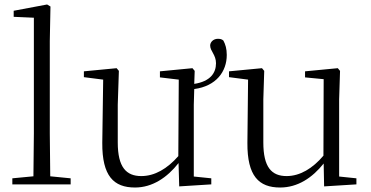

<svg xmlns="http://www.w3.org/2000/svg" viewBox="-20 -822 1655 856"><path d="M128 0H295V-27L204 -36L202 -227V-639L205 -793L190 -802L41 -774V-747L131 -743V-227L129 -36L35 -27V0Z M505 -355 510 -506 500 -518 354 -504V-478L440 -467L436 -185C435 -37 487 14 582 14C659 14 725 -30 776 -95L779 9L922 0V-27L844 -35V-355L846 -425C944 -438 991 -503 991 -577C991 -605 985 -624 976 -641C969 -648 960 -649 951 -649C931 -649 917 -634 917 -619C917 -594 943 -578 943 -540C943 -496 917 -459 846 -448L848 -506L838 -518L693 -504V-477L777 -467L775 -126C726 -70 670 -37 610 -37C543 -37 505 -76 505 -187Z M1425 9 1569 0V-27L1492 -35V-379L1496 -506L1486 -518L1340 -504V-477L1423 -469L1422 -128C1374 -71 1317 -37 1258 -37C1191 -37 1154 -76 1154 -187V-379L1158 -506L1148 -518L1001 -504V-478L1086 -467L1083 -185C1082 -37 1134 14 1229 14C1307 14 1372 -29 1423 -93Z"/></svg>

Font: Noto Serif SC Light
Style: Regular
Weight: 300
Designer: Ryoko NISHIZUKA 西塚涼子 (kana & ideographs); Frank Grießhammer (Latin, Greek & Cyrillic); Wenlong ZHANG 张文龙 (bopomofo); San
Foundry: Adobe
Version: Version 2.001;hotconv 1.1.0;makeotfexe 2.6.0